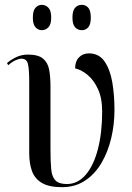

<svg xmlns="http://www.w3.org/2000/svg" viewBox="-20 -765 545 795"><path d="M237 10Q183 10 153.5 -7.5Q124 -25 112.5 -56.5Q101 -88 101 -131V-427Q101 -476 96 -499Q91 -522 69 -522Q60 -522 45.5 -516Q31 -510 14 -495L9 -504Q27 -519 48.5 -529Q70 -539 96 -539Q138 -539 158 -522.5Q178 -506 183.5 -476.5Q189 -447 189 -408V-147Q189 -96 192 -64.5Q195 -33 209.5 -18Q224 -3 257 -3Q302 -3 335 -41.5Q368 -80 385.5 -148Q403 -216 403 -303Q403 -359 385.5 -396.5Q368 -434 342.5 -455Q317 -476 291 -482Q291 -511 307 -527.5Q323 -544 348 -544Q390 -544 413 -510.5Q436 -477 445 -424Q454 -371 454 -310Q454 -250 440.5 -193Q427 -136 400 -90Q373 -44 332 -17Q291 10 237 10ZM319 -640Q302 -640 291 -652Q280 -664 280 -692Q280 -721 291 -733Q302 -745 319 -745Q335 -745 345.5 -733Q356 -721 356 -692Q356 -664 345.5 -652Q335 -640 319 -640ZM153 -640Q138 -640 127 -652Q116 -664 116 -692Q116 -721 127 -733Q138 -745 153 -745Q169 -745 180.5 -733Q192 -721 192 -692Q192 -664 180.5 -652Q169 -640 153 -640Z"/></svg>

Font: Noto Serif Display Condensed
Style: Regular
Weight: 400
Width: 3
Designer: Monotype Design Team
Foundry: Monotype Imaging Inc.
Version: Version 2.009